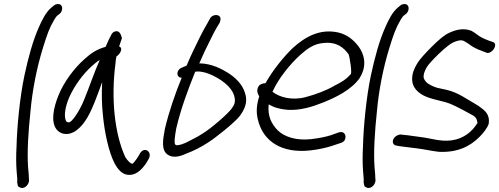

<svg xmlns="http://www.w3.org/2000/svg" viewBox="-20 -716 2473 951"><path d="M76 211C95 224 121 205 124 179L123 166C123 158 122 139 119 111C114 34 120 -63 131 -165C140 -268 162 -380 193 -480C213 -544 224 -577 249 -619C256 -631 261 -636 263 -638L276 -648C292 -661 295 -696 267 -696C259 -696 252 -693 246 -688L235 -679C208 -657 188 -617 172 -580C143 -515 120 -431 101 -342C78 -234 64 -84 62 8C59 58 60 98 62 127C64 160 67 172 65 189C65 190 66 190 66 191C68 209 71 208 76 211Z M322 -232C348 -291 391 -349 433 -387C448 -400 460 -411 474 -419C446 -356 422 -283 395 -218C379 -178 338 -107 319 -110C316 -110 313 -111 309 -114C294 -136 303 -187 322 -232ZM570 -486C575 -502 580 -515 584 -527C580 -543 572 -568 549 -560C542 -558 538 -554 534 -549C527 -537 512 -506 503 -484C459 -472 430 -452 397 -422C348 -378 297 -312 269 -242C243 -177 232 -112 260 -75C281 -48 324 -42 362 -73C401 -103 427 -156 448 -208C461 -241 473 -274 486 -309C483 -252 484 -197 490 -143C498 -60 518 37 549 96C564 123 581 140 600 147C650 162 684 121 703 94L716 72C738 34 690 3 669 52L656 72C648 83 642 91 635 96H634V94H630V93C624 91 613 81 601 63C548 -51 529 -227 552 -402C553 -415 554 -425 557 -437C571 -444 594 -477 570 -486Z M880 -331C848 -253 817 -164 796 -75V-74C787 -24 777 29 812 51C838 68 873 59 902 45C938 32 975 13 1009 -9C1043 -30 1142 -108 1168 -142C1190 -172 1210 -210 1193 -257C1181 -298 1145 -333 1108 -356C1074 -377 1027 -400 974 -402H967C984 -442 1004 -484 1023 -521C1033 -541 1041 -559 1052 -576V-577L1069 -605V-606C1071 -612 1073 -619 1072 -626C1069 -642 1050 -644 1037 -639C1030 -636 1024 -632 1019 -622L1004 -595C993 -576 981 -555 971 -534C950 -490 926 -444 906 -395C906 -394 906 -394 904 -391L881 -381C851 -370 852 -331 880 -331ZM947 -361C951 -361 957 -362 964 -362C979 -361 998 -357 1016 -350C1069 -328 1126 -290 1140 -241C1149 -210 1140 -195 1125 -175C1116 -164 1096 -143 1063 -115C1029 -86 1004 -67 986 -56C968 -44 952 -35 935 -27C909 -13 886 0 861 3H860C847 5 844 -2 845 -24C846 -41 850 -62 853 -80C876 -179 912 -274 947 -361Z M1263 -292C1247 -269 1257 -250 1264 -239C1247 -184 1249 -148 1262 -107C1289 -19 1372 45 1517 29C1560 24 1596 16 1626 6L1668 -8C1676 -10 1681 -15 1685 -18C1700 -41 1687 -68 1661 -61H1660L1618 -46C1593 -38 1562 -32 1523 -27C1447 -18 1387 -39 1355 -71C1325 -102 1304 -142 1311 -199C1336 -184 1366 -175 1405 -172C1470 -168 1532 -189 1582 -209C1647 -235 1721 -272 1762 -330V-331C1802 -394 1781 -452 1756 -486C1733 -516 1702 -544 1656 -555C1562 -576 1489 -531 1431 -479C1384 -434 1331 -368 1295 -304C1279 -304 1267 -296 1263 -292ZM1329 -262 1331 -264C1360 -329 1418 -399 1466 -443C1503 -476 1535 -499 1582 -503C1649 -510 1682 -480 1706 -448C1712 -439 1727 -341 1715 -347C1698 -325 1667 -306 1637 -292V-291H1636C1594 -267 1546 -249 1494 -235C1426 -217 1364 -234 1329 -262Z M1792 211C1811 224 1837 205 1840 179L1839 166C1839 158 1838 139 1835 111C1830 34 1836 -63 1847 -165C1856 -268 1878 -380 1909 -480C1929 -544 1940 -577 1965 -619C1972 -631 1977 -636 1979 -638L1992 -648C2008 -661 2011 -696 1983 -696C1975 -696 1968 -693 1962 -688L1951 -679C1924 -657 1904 -617 1888 -580C1859 -515 1836 -431 1817 -342C1794 -234 1780 -84 1778 8C1775 58 1776 98 1778 127C1780 160 1783 172 1781 189C1781 190 1782 190 1782 191C1784 209 1787 208 1792 211Z M2401 -106C2406 -143 2387 -165 2364 -181C2356 -188 2344 -196 2331 -203C2289 -227 2248 -258 2192 -271L2146 -281C2125 -287 2098 -300 2089 -312C2080 -324 2075 -331 2080 -352C2083 -361 2087 -372 2095 -385C2102 -396 2122 -419 2154 -450C2186 -480 2210 -499 2223 -505C2245 -515 2262 -520 2278 -513L2301 -499C2319 -484 2343 -472 2369 -463L2387 -456C2413 -441 2455 -501 2418 -509L2398 -516C2386 -521 2375 -525 2366 -530C2348 -539 2335 -553 2314 -564H2313C2278 -577 2243 -571 2206 -554C2181 -543 2153 -519 2118 -484C2083 -449 2059 -422 2048 -404C2037 -386 2029 -369 2025 -354C2011 -295 2040 -264 2076 -244C2116 -223 2168 -218 2210 -202C2248 -186 2290 -162 2325 -143C2339 -133 2342 -126 2345 -107C2319 -64 2276 -29 2218 -21C2162 -13 2116 -31 2065 -37C2036 -40 2008 -46 1979 -48L1962 -50C1961 -50 1947 -46 1942 -42C1921 -29 1919 2 1943 5L1959 8C1986 11 2016 16 2046 19C2080 23 2118 32 2154 36H2155C2245 40 2308 10 2356 -39C2372 -55 2394 -81 2401 -104Z"/></svg>

Font: Stray Cat
Style: BdObl
Weight: 700
Version: Version 1.0